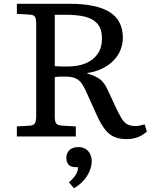

<svg xmlns="http://www.w3.org/2000/svg" viewBox="-20 -720 800 1013"><path d="M648 14Q611 14 583.5 2.5Q556 -9 534 -37Q512 -65 490 -114L438 -229Q425 -258 413 -277Q401 -296 380.5 -306Q360 -316 321 -316Q306 -316 293 -315.5Q280 -315 269 -313V-107Q269 -78 276.5 -68.5Q284 -59 309 -57L380 -53V0H69V-53L137 -57Q154 -58 162.5 -67.5Q171 -77 171 -108V-596Q171 -617 165.5 -629.5Q160 -642 135 -643L69 -647V-700H347Q416 -700 468.5 -689.5Q521 -679 556.5 -657.5Q592 -636 610 -602Q628 -568 628 -521Q628 -493 619.5 -467Q611 -441 595 -419.5Q579 -398 556.5 -381Q534 -364 505 -352Q476 -340 441 -335V-332Q482 -320 506 -303Q530 -286 549 -244L587 -162Q606 -121 620 -97.5Q634 -74 651 -64.5Q668 -55 695 -55Q705 -55 715.5 -57Q726 -59 743 -64L755 -26Q733 -6 706.5 4Q680 14 648 14ZM333 -369Q391 -369 432 -386Q473 -403 495.5 -436Q518 -469 518 -515Q518 -566 495 -593.5Q472 -621 430 -631.5Q388 -642 331 -642H269V-371Q285 -370 303.5 -369.5Q322 -369 333 -369ZM370 273 344 242Q362 226 372.5 212.5Q383 199 387.5 186Q392 173 392 162H381Q353 162 341.5 148.5Q330 135 330 114Q330 96 337.5 83Q345 70 359.5 63Q374 56 394 56Q418 56 433.5 67Q449 78 456.5 95Q464 112 464 130Q464 156 452.5 183Q441 210 420 233.5Q399 257 370 273Z"/></svg>

Font: Literata Variable Black
Style: Regular
Weight: 900
Designer: Latin by Veronika Burian and Jose Scaglione. Greek by Irene Vlachou. Cyrillic by Vera Evstafieva.
Foundry: TypeTogether
Version: Version 3.021